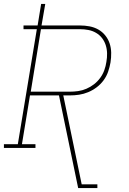

<svg xmlns="http://www.w3.org/2000/svg" viewBox="-38 -755 658 980"><path d="M361 205 263 -268H115L74 -19H143V0H-18V-19H53L150 -606H82V-625H154L172 -735H193L174 -625H370Q395 -625 419 -620.5Q443 -616 463.5 -604.5Q484 -593 499 -574.5Q514 -556 521.5 -533.5Q529 -511 529.5 -486Q530 -461 526 -436Q522 -413 514 -389.5Q506 -366 491 -345.5Q476 -325 455.5 -309.5Q435 -294 412 -284.5Q389 -275 365.5 -271.5Q342 -268 318 -268H285L379 186H459V205ZM318 -287Q339 -287 360.5 -290Q382 -293 403 -302Q424 -311 442 -325Q460 -339 473.5 -357.5Q487 -376 494.5 -397Q502 -418 505 -439Q509 -461 508.5 -483Q508 -505 501.5 -525Q495 -545 482.5 -561Q470 -577 452 -587.5Q434 -598 413 -602Q392 -606 370 -606H171L119 -287Z"/></svg>

Font: Iosevka Slab ThExObl
Style: Regular
Weight: 100
Width: 7
Italic angle: -9°
Monospace: yes
Designer: Belleve Invis
Foundry: Belleve Invis
Version: Version 11.1.1; ttfautohint (v1.8.3)